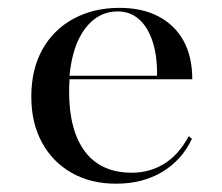

<svg xmlns="http://www.w3.org/2000/svg" viewBox="-20 -447 554 479"><path d="M269.4 11.3Q206.5 11.3 158.9 -15.7Q111.3 -42.7 84.7 -91.5Q58.1 -140.3 58.1 -205.6Q58.1 -274.2 85.9 -323.8Q113.7 -373.4 163.7 -400.4Q213.7 -427.4 278.2 -427.4Q334.7 -427.4 375.4 -406Q416.1 -384.7 437.9 -345.2Q459.7 -305.6 459.7 -249.2H116.9L116.1 -258.1H371.8Q372.6 -306.5 360.9 -342.7Q349.2 -379 327 -398.8Q304.8 -418.5 273.4 -418.5Q225 -418.5 192.7 -376.2Q160.5 -333.9 153.2 -256.5L154 -254.8Q153.2 -246.8 152.8 -237.9Q152.4 -229 152.4 -218.5Q152.4 -121 192.3 -68.5Q232.3 -16.1 308.9 -16.1Q353.2 -16.1 389.5 -38.3Q425.8 -60.5 450.8 -107.3L458.9 -100.8Q433.9 -47.6 384.7 -18.1Q335.5 11.3 269.4 11.3Z"/></svg>

Font: Playfair 144pt SemiExpanded Medium
Style: Regular
Weight: 500
Width: 6
Designer: Claus Eggers Sørensen
Foundry: Claus Eggers Sørensen
Version: Version 2.203